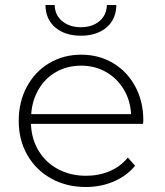

<svg xmlns="http://www.w3.org/2000/svg" viewBox="-20 -745 660 769"><path d="M55 -261Q55 -337 87.5 -397.5Q120 -458 177 -492Q234 -526 305 -526Q376 -526 432.5 -492.5Q489 -459 521.5 -399Q554 -339 554 -263L553 -249H104Q106 -188 135 -140.5Q164 -93 213.5 -67Q263 -41 325 -41Q376 -41 419.5 -59.5Q463 -78 492 -114L521 -81Q487 -40 435.5 -18Q384 4 324 4Q246 4 185 -30Q124 -64 89.5 -124Q55 -184 55 -261ZM505 -288Q502 -344 475 -388Q448 -432 404 -457Q360 -482 305 -482Q250 -482 206 -457.5Q162 -433 135.5 -388.5Q109 -344 105 -288ZM162 -725H199Q200 -684 229.5 -660Q259 -636 304 -636Q349 -636 378 -660Q407 -684 408 -725H446Q445 -667 406 -634.5Q367 -602 304 -602Q241 -602 202 -634.5Q163 -667 162 -725Z"/></svg>

Font: Goldbeck Next Light
Style: Regular
Weight: 300
Designer: Julieta Ulanovsky
Foundry: Julieta Ulanovsky
Version: Version 7.200